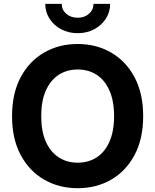

<svg xmlns="http://www.w3.org/2000/svg" viewBox="-20 -966 805 996"><path d="M382.8 10.3Q286.1 10.3 209 -34.2Q131.8 -78.6 87.2 -162.1Q42.5 -245.6 42.5 -363.3Q42.5 -481.4 87.2 -565.2Q131.8 -648.9 209 -693.4Q286.1 -737.8 382.8 -737.8Q479.5 -737.8 556.4 -693.4Q633.3 -648.9 678 -565.2Q722.7 -481.4 722.7 -363.3Q722.7 -245.6 678 -161.9Q633.3 -78.1 556.4 -33.9Q479.5 10.3 382.8 10.3ZM382.8 -122.1Q439.5 -122.1 481.9 -149.9Q524.4 -177.7 548.1 -231.7Q571.8 -285.6 571.8 -363.3Q571.8 -441.4 548.1 -495.6Q524.4 -549.8 481.9 -577.6Q439.5 -605.5 382.8 -605.5Q326.7 -605.5 283.9 -577.4Q241.2 -549.3 217.5 -495.4Q193.8 -441.4 193.8 -363.3Q193.8 -285.6 217.5 -231.9Q241.2 -178.2 283.9 -150.1Q326.7 -122.1 382.8 -122.1ZM382.8 -793.9Q335.4 -793.9 297.4 -814.2Q259.3 -834.5 237.1 -868.9Q214.8 -903.3 214.8 -945.8H300.3Q300.3 -914.6 324 -894.3Q347.7 -874 382.8 -874Q418 -874 441.4 -894.3Q464.8 -914.6 464.8 -945.8H551.3Q551.3 -903.3 529.1 -868.9Q506.8 -834.5 468.8 -814.2Q430.7 -793.9 382.8 -793.9Z"/></svg>

Font: Inter 18pt
Style: Bold
Weight: 700
Designer: Rasmus Andersson
Foundry: rsms
Version: Version 4.001;git-66647c0bb